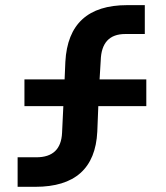

<svg xmlns="http://www.w3.org/2000/svg" viewBox="-20 -720 640 740"><path d="M116.2 0H47.9V-113.8H120.1Q214.8 -113.8 219.2 -208L224.1 -311H74.2V-414.1H229L231.9 -481.9Q243.7 -700.2 470.2 -700.2H538.1V-588.9H462.9Q371.1 -588.9 368.2 -486.8L363.8 -414.1H543.9V-311H358.9L355 -212.9Q344.7 0 116.2 0Z"/></svg>

Font: SUSE
Style: Bold
Weight: 700
Designer: Rene Bieder
Foundry: SUSE
Version: Version 1.000